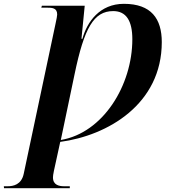

<svg xmlns="http://www.w3.org/2000/svg" viewBox="-91 -744 892 1004"><path d="M-70 240H274V230H245C219 230 186 224 186 184C186 179 187 166 191 149L224 -2C472 -35 755 -199 755 -524C755 -646 700 -724 557 -724C431 -724 364 -630 340 -541H335L352 -714H128L125 -704H151C182 -704 208 -703 208 -668C208 -661 205 -646 199 -618L33 165C21 222 -22 230 -51 230H-71ZM227 -12 299 -356C349 -597 399 -686 501 -686C569 -686 601 -635 601 -539C601 -298 448 -49 227 -12Z"/></svg>

Font: Noto Serif Display
Style: Bold Italic
Weight: 700
Italic angle: -12°
Designer: Monotype Design Team
Foundry: Monotype Imaging Inc.
Version: Version 2.009